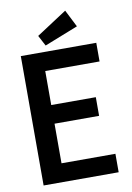

<svg xmlns="http://www.w3.org/2000/svg" viewBox="-89 -856 628 912"><g transform="rotate(-10 225.0 -400.0)"><path d="M46 0V-624H410V-534H148V-370H363V-280H148V-89H408V0ZM171 -653 144 -704 291 -800 333 -717Z"/></g></svg>

Font: Inconsolata SemiCondensed Bold
Style: Regular
Weight: 700
Width: 4
Monospace: yes
Designer: Raph Levien, Cyreal, Brenton Simpson
Foundry: Raph Levien, Cyreal, Google
Version: Version 3.001; ttfautohint (v1.8.2.53-6de2)